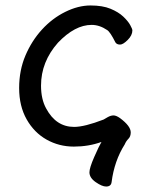

<svg xmlns="http://www.w3.org/2000/svg" viewBox="-20 -512 556 702"><path d="M368 170Q353 170 330 154Q307 138 307 118Q307 102 324.5 62Q342 22 351 7Q304 24 250 24Q196 24 150.5 -1.5Q105 -27 77.5 -75.5Q50 -124 50 -190Q50 -255 73 -309Q96 -363 133.5 -404Q171 -445 218.5 -468.5Q266 -492 311 -492Q355 -492 384 -480Q413 -468 430.5 -451.5Q448 -435 456 -420.5Q464 -406 464 -401Q464 -383 447 -366Q430 -349 419 -349Q407 -349 402 -357Q383 -395 372 -402Q344 -421 315 -421Q254 -421 192 -356Q130 -286 130 -199Q130 -149 149 -115Q185 -48 251 -48Q289 -48 359 -75Q362 -77 373.5 -83.5Q385 -90 395 -90Q405 -90 419 -80Q458 -51 458 -28Q458 -13 449.5 -4.5Q441 4 436 16Q398 76 388 154Q386 170 368 170Z"/></svg>

Font: LXGW WenKai TC
Style: Bold
Weight: 700
Designer: LXGW / Fontworks Inc.
Foundry: LXGW / Fontworks Inc.
Version: Version 1.330;April 28, 2024